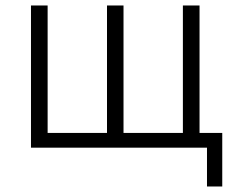

<svg xmlns="http://www.w3.org/2000/svg" viewBox="-20 -533 855 693"><path d="M727.1 140.1V0H91.8V-513.2H151.9V-53.2H366.2V-513.2H425.8V-53.2H640.1V-513.2H700.2V-53.2H782.2V140.1Z"/></svg>

Font: Anuphan Light
Style: Regular
Weight: 300
Designer: Mike Abbink, Paul van der Laan, Pieter van Rosmalen, Mint Tantisuwanna
Foundry: Bold Monday; Cadson Demak
Version: Version 3.002;hotconv 1.0.109;makeotfexe 2.5.65596